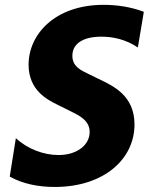

<svg xmlns="http://www.w3.org/2000/svg" viewBox="-20 -757 625 788"><path d="M204.9 10.3C406.2 10.3 532 -103.7 532 -246.1C532 -365.4 444.2 -404.5 384.6 -433.2L345.2 -452.4C311.1 -468.8 277 -484.4 277 -528.1C277 -576 318.2 -606.5 396.3 -606.5C442.8 -606.5 495.7 -595.9 545.8 -562.1L570.3 -708.5C517 -729 458.1 -737.2 405.9 -737.2C204.2 -737.2 97.3 -615.1 97.3 -491.5C97.3 -385.3 175.8 -346.9 217 -326.7L269.9 -300.4C305.8 -282.7 348 -262.4 348 -215.2C348 -162.6 296.9 -120.7 220.2 -120.7C159.8 -120.7 93 -145.2 45.1 -190L19.9 -32.3C73.9 -2.1 137.8 10.3 204.9 10.3Z"/></svg>

Font: TID UI
Style: Bold Italic
Weight: 700
Italic angle: -9.39999°
Designer: The TID Project Authors
Foundry: Bakken & Bæck
Version: Version 1.001;hotconv 1.0.109;makeotfexe 2.5.65596